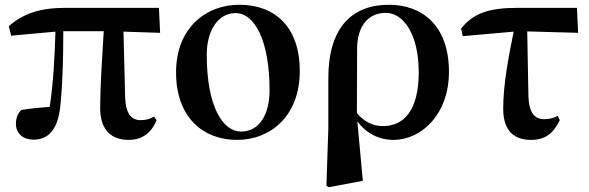

<svg xmlns="http://www.w3.org/2000/svg" viewBox="-20 -572 2474 807"><path d="M521 16C575 16 615 -11 638 -66L628 -82C609 -72 595 -67 570 -67C534 -67 509 -92 506 -161L499 -439L653 -434L648 -539H254C148 -539 78 -515 17 -462L27 -422L213 -439C210 -343 205 -228 189 -123C147 -120 109 -116 70 -110C54 -95 47 -75 47 -52C47 -10 78 15 121 15C191 15 228 -38 235 -143C244 -232 246 -345 246 -441H416C409 -327 401 -207 401 -119C401 -23 450 16 521 16Z M976 16C1116 16 1240 -83 1240 -274C1240 -458 1136 -552 986 -552C844 -552 720 -453 720 -268C720 -76 836 16 976 16ZM993 -19C918 -19 849 -121 849 -342C849 -446 898 -517 970 -517C1052 -517 1113 -398 1113 -193C1113 -92 1071 -19 993 -19Z M1352 208 1361 215 1505 188 1482 -62C1517 -14 1570 16 1634 16C1751 16 1867 -91 1867 -270C1867 -468 1751 -552 1615 -552C1459 -552 1360 -456 1360 -243V-32ZM1480 -97 1481 -369C1482 -462 1527 -518 1602 -518C1673 -518 1740 -432 1740 -268C1740 -109 1678 -42 1590 -42C1544 -42 1508 -63 1480 -97Z M2212 16C2271 16 2306 -11 2333 -67L2324 -85C2307 -76 2290 -71 2268 -71C2229 -71 2204 -95 2201 -166L2196 -440L2410 -434L2405 -539H2156C2031 -539 1969 -515 1918 -452L1925 -420L2139 -439C2119 -340 2095 -220 2095 -115C2095 -20 2143 16 2212 16Z"/></svg>

Font: Noto Serif KR
Style: Bold
Weight: 700
Designer: Ryoko NISHIZUKA 西塚涼子 (kana & ideographs); Frank Grießhammer (Latin, Greek & Cyrillic); Wenlong ZHANG 张文龙 (bopomofo); San
Foundry: Adobe
Version: Version 2.001;hotconv 1.1.0;makeotfexe 2.6.0